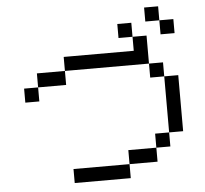

<svg xmlns="http://www.w3.org/2000/svg" viewBox="-60 -986 1120 1050"><g transform="rotate(-5 500.0 -461.5)"><path d="M846.2 -538.5H923.1V-230.8H846.2ZM615.4 -76.9V0H307.7V-76.9ZM769.2 -153.8V-76.9H615.4V-153.8ZM846.2 -230.8V-153.8H769.2V-230.8ZM769.2 -615.4H846.2V-538.5H769.2ZM153.8 -538.5V-461.5H76.9V-538.5ZM307.7 -615.4V-538.5H153.8V-615.4ZM307.7 -692.3H769.2V-615.4H307.7ZM846.2 -846.2H923.1V-769.2H846.2ZM769.2 -923.1H846.2V-846.2H769.2ZM692.3 -769.2H769.2V-692.3H692.3ZM615.4 -846.2H692.3V-769.2H615.4Z"/></g></svg>

Font: Mintsoda - Lime Green 13x16
Style: Regular
Weight: 400
Designer: Mintsoda-15
Version: Version 1.0